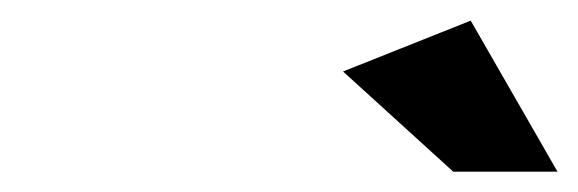

<svg xmlns="http://www.w3.org/2000/svg" viewBox="-20 -777 566 188"><path d="M315.9 -707 440.9 -756.8 525.9 -608.9H423.8Z"/></svg>

Font: Trueno
Style: Italic
Weight: 400
Designer: Julieta Ulanovsky
Foundry: Julieta Ulanovsky
Version: Version 3.001b | FøM Fix